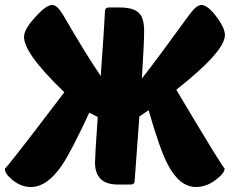

<svg xmlns="http://www.w3.org/2000/svg" viewBox="-31 -740 956 770"><path d="M373 -435Q388 -645 390 -695Q390 -710 406 -710H449Q508 -710 529 -685Q547 -665 547 -615Q547 -567 538 -425Q600 -504 729 -682Q757 -720 776 -720Q802 -720 837 -673Q871 -628 871 -599Q871 -534 676 -380Q870 -54 870 -65Q870 -46 836 -20Q797 10 755 10Q690 10 643 -78Q611 -137 565 -298L528 -273L509 -15Q509 0 494 0H441Q350 0 350 -89Q350 -114 361 -271L327 -288Q257 -137 218 -78Q158 10 93 10Q52 10 17 -20Q-14 -46 -11 -65Q-13 -54 227 -370Q56 -534 66 -599Q70 -628 112 -673Q154 -720 179 -720Q198 -720 221 -682Q313 -523 373 -435Z"/></svg>

Font: PoetsenOne
Style: Regular
Weight: 400
Designer: Rodrigo Fuenzalida, Pablo Impallari
Foundry: Pablo Impallari, Rodrigo Fuenzalida
Version: Version 1.000